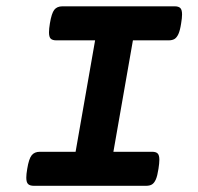

<svg xmlns="http://www.w3.org/2000/svg" viewBox="-20 -600 640 620"><path d="M567.9 -553.2Q567.9 -542 564.9 -524.4Q561.5 -502 556.2 -490.2Q550.8 -478.5 543.5 -474.1Q536.1 -469.7 524.4 -469.7H409.2L346.2 -109.9H471.2Q483.9 -109.9 489.3 -104.2Q494.6 -98.6 494.6 -84Q494.6 -73.2 491.7 -54.7Q488.3 -32.2 483.2 -20.5Q478 -8.8 470.7 -4.4Q463.4 0 451.7 0H89.4Q76.7 0 70.8 -5.6Q64.9 -11.2 64.9 -26.4Q64.9 -37.1 67.9 -54.7Q73.2 -87.4 82.3 -98.6Q91.3 -109.9 108.9 -109.9H224.1L287.1 -469.7H162.1Q149.4 -469.7 143.8 -475.1Q138.2 -480.5 138.2 -495.6Q138.2 -506.8 141.1 -524.4Q146.5 -557.1 155.3 -568.4Q164.1 -579.6 181.6 -579.6H543.9Q556.6 -579.6 562.3 -574Q567.9 -568.4 567.9 -553.2Z"/></svg>

Font: Courier Prime Sans
Style: Bold Italic
Weight: 700
Italic angle: -10°
Designer: Alan Dague-Greene
Foundry: Quote-Unquote Apps
Version: Version 3.020